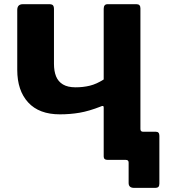

<svg xmlns="http://www.w3.org/2000/svg" viewBox="-20 -762 826 915"><path d="M619.4 133.4Q593 133.4 593 110.2V12.7Q593 0 579.6 0H518.5L649.2 -146.8Q649.2 -134.1 662.6 -134.1H723.3Q739.5 -134.1 739.5 -114.8V112.8Q739.5 123.5 735 128.5Q730.5 133.4 717.6 133.4ZM493.5 0Q474.2 0 474.2 -16.1V-249.9Q474.2 -261.7 460.6 -254.6Q404.1 -232.4 359.4 -224.8Q314.6 -217.1 265.5 -217.1Q166.3 -217.1 114.3 -273.8Q62.2 -330.4 62.2 -429.2V-714.2Q62.2 -742 89 -742H215Q227.5 -742 232.3 -736.8Q237.2 -731.6 237.2 -718V-457.7Q237.2 -423 247.2 -398.1Q257.3 -373.1 280.1 -359.5Q302.8 -345.9 340.2 -345.9Q376.5 -345.9 408.3 -353.7Q440.1 -361.5 474.2 -383.3V-719.9Q474.2 -742 492.5 -742H630.6Q649.2 -742 649.2 -722.3V-19.3Q649.2 0 633.1 0Z"/></svg>

Font: Libre Franklin Thin
Style: Regular
Weight: 100
Designer: Pablo Impallari, Rodrigo Fuenzalida, Nhung Nguyen
Foundry: Impallari Type
Version: Version 3.000